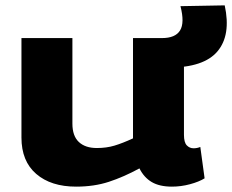

<svg xmlns="http://www.w3.org/2000/svg" viewBox="-20 -686 866 716"><path d="M264 10Q170 10 115 -37.5Q60 -85 60 -173V-544H250V-225Q250 -179 274 -156.5Q298 -134 341 -134Q377 -134 407 -143Q437 -152 476 -170V-544H666V-183Q666 -155 676.5 -144Q687 -133 702 -133Q715 -133 727 -138L743 -21Q722 -8 688.5 1Q655 10 621 10Q575 10 546 -7Q517 -24 500 -58Q441 -26 386 -8Q331 10 264 10ZM575 -434V-544H584Q634 -544 651.5 -572.5Q669 -601 653 -663L818 -666Q842 -555 791 -494.5Q740 -434 609 -434Z"/></svg>

Font: Georama Extended
Style: Bold
Weight: 700
Width: 7
Designer: Jean-Baptiste Levee
Foundry: Production Type
Version: Version 1.000